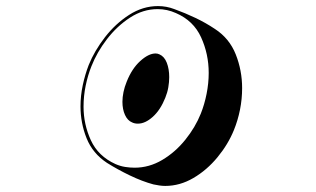

<svg xmlns="http://www.w3.org/2000/svg" viewBox="-20 -551 1040 632"><path d="M750 -123Q731 -76 696 -33.5Q661 9 616.5 35Q572 61 524 61Q514 61 504.5 59.5Q495 58 485 56Q448 46 407.5 26.5Q367 7 332 -15Q285 -46 265 -96Q245 -146 245 -201Q245 -236 252.5 -271Q260 -306 272 -337Q291 -384 325.5 -428.5Q360 -473 405 -502Q450 -531 500 -531Q528 -531 554 -521Q590 -508 623.5 -492Q657 -476 687 -456Q735 -425 756 -372Q777 -319 777 -261Q777 -225 770 -190Q763 -155 750 -123ZM641 -177Q653 -207 660 -242Q667 -277 667 -311Q667 -373 642 -428Q617 -483 559 -508Q530 -521 499 -521Q451 -521 408 -493Q365 -465 332 -422Q299 -379 281 -333Q269 -303 262 -269Q255 -235 255 -200Q255 -142 279 -89.5Q303 -37 360 -11Q376 -4 392 -1.5Q408 1 423 1Q471 1 514 -24.5Q557 -50 590 -91Q623 -132 641 -177ZM524 -229Q508 -189 483 -166.5Q458 -144 434 -144Q423 -144 415 -148Q400 -154 391.5 -172.5Q383 -191 383 -216Q383 -231 386.5 -248Q390 -265 397 -282Q414 -325 441.5 -350Q469 -375 492 -375Q499 -375 505 -372Q521 -365 529 -344.5Q537 -324 537 -297Q537 -281 534 -263.5Q531 -246 524 -229Z"/></svg>

Font: Rampart One
Style: Regular
Weight: 400
Designer: Fontworks Inc.
Foundry: Fontworks Inc.
Version: Version 1.100